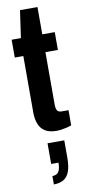

<svg xmlns="http://www.w3.org/2000/svg" viewBox="-106 -720 489 1061"><g transform="rotate(-10 138.5 -189.5)"><path d="M172 12Q132 12 108 -3.5Q84 -19 73.5 -46.5Q63 -74 63 -110V-427H15V-527H67L89 -680H187V-527H257V-427H187V-133Q187 -111 193.5 -100Q200 -89 219 -89H257V-4Q244 1 229 4.5Q214 8 199.5 10Q185 12 172 12ZM106 301V254Q131 254 141.5 237.5Q152 221 152 187H111V71H205V167Q205 217 194 246Q183 275 161 288Q139 301 106 301Z"/></g></svg>

Font: Archivo Condensed
Style: Bold
Weight: 700
Width: 3
Designer: Hector Gatti
Foundry: Omnibus-Type
Version: Version 2.001